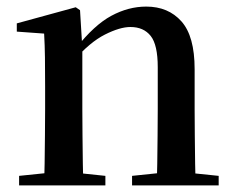

<svg xmlns="http://www.w3.org/2000/svg" viewBox="-20 -563 714 583"><path d="M38 0V-29L145 -40H195L300 -29V0ZM114 0Q115 -25 115.5 -66.5Q116 -108 116.5 -153Q117 -198 117 -232V-301Q117 -352 116.5 -388.5Q116 -425 114 -461L31 -467V-492L210 -541L223 -532L230 -417V-415V-232Q230 -198 230.5 -153Q231 -108 231.5 -66.5Q232 -25 233 0ZM381 0V-29L487 -40H537L644 -29V0ZM456 0Q457 -25 457.5 -66Q458 -107 458.5 -152Q459 -197 459 -232V-359Q459 -427 437.5 -454Q416 -481 376 -481Q344 -481 298.5 -458Q253 -435 204 -379L197 -417H211Q266 -487 318 -515Q370 -543 424 -543Q491 -543 531 -498Q571 -453 571 -353V-232Q571 -197 571.5 -152Q572 -107 572.5 -66Q573 -25 574 0Z"/></svg>

Font: Noto Serif TC ExtraLight SemiBold
Style: Regular
Weight: 600
Version: Version 2.003-H1;hotconv 1.1.1;makeotfexe 2.6.0